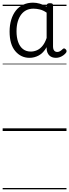

<svg xmlns="http://www.w3.org/2000/svg" viewBox="-20 -983 520 1441"><path d="M202 -549Q137 -549 94.5 -599.5Q52 -650 52 -746Q52 -794 64 -834Q76 -874 98.5 -903Q121 -932 154 -947.5Q187 -963 228 -963Q253 -963 279 -955.5Q305 -948 330 -933V-944Q332 -952 337.5 -955.5Q343 -959 355 -959Q368 -959 373 -955.5Q378 -952 378 -943V-634Q378 -620 382 -611Q386 -602 393 -597.5Q400 -593 410 -593Q420 -593 430 -598.5Q440 -604 452 -616Q456 -620 462 -619.5Q468 -619 473 -613Q479 -608 479.5 -600.5Q480 -593 476 -588Q468 -577 455.5 -568Q443 -559 429 -554Q415 -549 400 -549Q368 -549 350 -567Q332 -585 330 -617Q330 -619 330 -622.5Q330 -626 330 -629Q305 -585 271.5 -567Q238 -549 202 -549ZM104 -748Q104 -703 116 -668.5Q128 -634 152 -615Q176 -596 211 -596Q234 -596 256.5 -605.5Q279 -615 298 -637.5Q317 -660 330 -698V-888Q304 -906 279 -912Q254 -918 231 -918Q202 -918 179 -907Q156 -896 139.5 -874.5Q123 -853 113.5 -821.5Q104 -790 104 -748ZM0 428H479V438H0ZM0 -20H479V0H0ZM0 -505H479V-500H0ZM0 -948H479V-938H0Z"/></svg>

Font: Playwrite US Modern Guides
Style: Regular
Weight: 400
Designer: Veronika Burian, José Scaglione
Foundry: TypeTogether
Version: Version 1.003